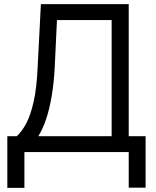

<svg xmlns="http://www.w3.org/2000/svg" viewBox="-20 -739 756 933"><path d="M15.6 173.8V-77.1H61.5Q85.9 -99.1 107.2 -138.7Q128.4 -178.2 143.6 -245.4Q158.7 -312.5 163.1 -416L178.7 -718.8H605.5V-77.1H687.5V172.9H605.5V0H98.6V173.8ZM166 -77.1H522.5V-641.6H256.8L246.1 -416Q242.2 -337.4 231.4 -273.4Q220.7 -209.5 204.3 -160.6Q188 -111.8 166 -77.1Z"/></svg>

Font: Inter Display V
Style: Regular
Weight: 400
Designer: Rasmus Andersson
Foundry: rsms
Version: Version 3.015;git-src